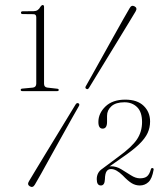

<svg xmlns="http://www.w3.org/2000/svg" viewBox="-20 -731 668 765"><path d="M70.5 -675Q63.5 -675 63.5 -680.5Q63.5 -686 70.5 -686L114.5 -686.5Q132 -686.5 141 -704Q146 -711 150 -711Q155.5 -711 155.5 -703.5V-397.5Q155.5 -383.5 168.5 -382L208 -377.5Q214 -377 214 -372.5Q214 -368 208 -368H69Q62.5 -368 62.5 -373Q62.5 -377.5 69 -378L111.5 -382Q124.5 -384 124.5 -398V-662Q124.5 -674.5 113.5 -674.5ZM335 -381.5Q330 -373 324 -377Q317 -380.5 323 -389.5Q330 -402 347.5 -433Q365 -464 387 -503.8Q409 -543.5 431.2 -583.2Q453.5 -623 471 -654.2Q488.5 -685.5 496.5 -698.5Q504 -712.5 516.5 -705.5Q528.5 -699 520 -685Q513.5 -674 495.2 -644Q477 -614 453.2 -575Q429.5 -536 405.2 -496.5Q381 -457 362 -425.8Q343 -394.5 335 -381.5ZM281 -314.5Q286 -322.5 292.5 -319.5Q299.5 -315.5 293 -306Q286 -294 268.5 -263Q251 -232 228.8 -192Q206.5 -152 184.2 -111.8Q162 -71.5 144.5 -40Q127 -8.5 119 4.5Q111 18.5 99 11.5Q87 4.5 95.5 -9Q102 -20 120.2 -50.2Q138.5 -80.5 162.5 -120Q186.5 -159.5 210.8 -199.2Q235 -239 254 -270.2Q273 -301.5 281 -314.5ZM365.5 -17Q365.5 -44 387.5 -58.5L452.5 -107Q505.5 -145.5 525.8 -175.8Q546 -206 546 -244.5Q546 -285 526.2 -304.2Q506.5 -323.5 476 -323.5Q441.5 -323.5 424 -307.8Q406.5 -292 406.5 -269.5V-245.5Q406.5 -218.5 389 -218.5Q372 -218.5 372 -245Q372 -279.5 400.2 -306.8Q428.5 -334 479 -334Q527 -334 552.5 -309.2Q578 -284.5 578 -247Q578 -222.5 568 -200.8Q558 -179 533.2 -155.2Q508.5 -131.5 463.5 -101L416.5 -68Q419.5 -68.5 423 -68.5Q443.5 -68.5 463.2 -56.5Q483 -44.5 501.8 -32.5Q520.5 -20.5 537.5 -20.5Q556.5 -20.5 566 -28.5Q575.5 -36.5 581 -56Q582.5 -62 587.5 -61.5Q593 -60.5 592 -54.5Q586 -19 571.5 -5.5Q557 8 537 8Q520 8 505.2 -0.8Q490.5 -9.5 469 -32Q443 -57.5 422.5 -57.5Q411 -57.5 404.8 -48.5Q398.5 -39.5 398 -16.5Q397 8 382 8Q365.5 8 365.5 -17Z"/></svg>

Font: Fraunces 72pt Thin
Style: Regular
Weight: 100
Version: Version 1.000;[b76b70a41]